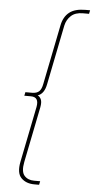

<svg xmlns="http://www.w3.org/2000/svg" viewBox="-62 -778 495 1008"><g transform="rotate(5 185.5 -274.0)"><path d="M159 194Q115 194 89.5 168Q64 142 76 82L135 -212Q145 -265 101 -265H66L70 -284H105Q130 -284 142.5 -296Q155 -308 160 -336L223 -650Q232 -695 261.5 -718.5Q291 -742 346 -742H371L367 -723H335Q295 -723 272.5 -702.5Q250 -682 243 -650L180 -336Q170 -284 136 -273Q148 -267 154 -253Q160 -239 155 -212L96 82Q86 133 104.5 154Q123 175 156 175H188L184 194Z"/></g></svg>

Font: Montserrat Thin
Style: Italic
Weight: 100
Italic angle: -11.3°
Designer: Julieta Ulanovsky
Foundry: Julieta Ulanovsky
Version: Version 9.000; ttfautohint (v1.8.4.7-5d5b)